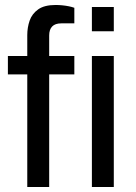

<svg xmlns="http://www.w3.org/2000/svg" viewBox="-20 -751 546 771"><path d="M89.5 0V-452.2H11.7V-526H89.5V-610Q89.5 -640.6 99 -668.1Q108.4 -695.6 133.3 -713.3Q158.1 -731 203.2 -731Q216.9 -731 230.6 -729.6Q244.2 -728.2 256.6 -725.7Q269 -723.2 278.5 -719.7V-657.2H226.2Q201.5 -657.2 189.5 -644.7Q177.5 -632.3 177.5 -608.5V-526H278.5V-452.2H177.5V0ZM349 -625.4V-723H437V-625.4ZM349 0V-526H437V0Z"/></svg>

Font: Archivo SemiBold
Style: Regular
Weight: 600
Designer: Hector Gatti
Foundry: Omnibus-Type
Version: Version 2.001